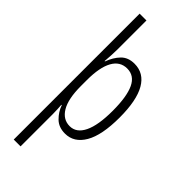

<svg xmlns="http://www.w3.org/2000/svg" viewBox="-316 -799 1074 1074"><g transform="rotate(45 221.5 -262.0)"><path d="M400 -270Q400 -130 359 -60Q318 10 247 10Q197 10 166.5 -20Q136 -50 122 -90H119Q120 -75 121 -56.5Q122 -38 122 -19V236H68V-760H122V-532Q122 -510 120.5 -484.5Q119 -459 117 -434H120Q137 -481 166.5 -511.5Q196 -542 246 -542Q321 -542 360.5 -473.5Q400 -405 400 -270ZM346 -269Q346 -381 319.5 -437.5Q293 -494 236 -494Q180 -494 151 -441.5Q122 -389 122 -289V-242Q122 -140 152.5 -89Q183 -38 236 -38Q289 -38 317.5 -96.5Q346 -155 346 -269Z"/></g></svg>

Font: Noto Sans Ethiopic ExtraCondensed Light
Style: Regular
Weight: 300
Width: 2
Designer: Monotype Design Team
Foundry: Monotype Imaging Inc.
Version: Version 2.102; ttfautohint (v1.8.4.7-5d5b)